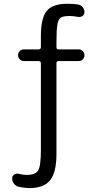

<svg xmlns="http://www.w3.org/2000/svg" viewBox="-20 -760 540 1011"><path d="M79.1 223.6Q64.5 220.7 54.2 208Q43.9 195.3 43.9 178.7Q43.9 166 55.2 159.2Q66.4 152.3 79.1 155.3Q102.5 161.1 119.1 161.1Q166 161.1 180.7 137.7Q195.3 114.3 195.3 30.3V-426.8Q195.3 -437.5 183.6 -438.5H106.4Q93.8 -438.5 84.5 -447.3Q75.2 -456.1 75.2 -469.2Q75.2 -482.4 84 -491.2Q92.8 -500 106.4 -500H183.6Q194.3 -500 195.3 -510.7V-570.3Q195.3 -665 226.1 -702.6Q256.8 -740.2 335 -740.2Q366.2 -740.2 390.6 -736.3Q405.3 -734.4 415 -722.7Q424.8 -710.9 424.8 -696.3Q424.8 -683.6 415 -676.3Q405.3 -668.9 391.6 -670.9Q364.3 -675.8 349.6 -675.8Q314.5 -675.8 301.3 -668Q288.1 -660.2 282.7 -633.3Q277.3 -606.4 277.3 -540V-510.7Q277.3 -500 288.1 -500H393.6Q406.2 -500 415.5 -491.2Q424.8 -482.4 424.8 -469.2Q424.8 -456.1 416 -447.3Q407.2 -438.5 393.6 -438.5H288.1Q277.3 -438.5 277.3 -426.8V49.8Q277.3 147.5 244.1 189Q210.9 230.5 133.8 230.5Q106.4 229.5 79.1 223.6Z"/></svg>

Font: Rounded-X Mgen+ 1mn regular
Style: Regular
Weight: 400
Designer: [Source Han Sans]
Ryoko NISHIZUKA  (kana & ideographs); Paul D. Hunt (Latin, Greek & Cyrillic); Wenlong ZHANG  (bopomofo
Version: Version 1.059.20150602